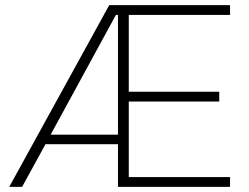

<svg xmlns="http://www.w3.org/2000/svg" viewBox="-20 -727 969 747"><path d="M16 0 405 -707H875V-669H481V-370H833V-332H481V-38H875V0H439V-166H157L66 0ZM177 -203H439V-669H431Z"/></svg>

Font: Onest Thin
Style: Regular
Weight: 250
Designer: Dmitri Voloshin, Andrey Kudryavtsev
Foundry: Dmitri Voloshin, Andrey Kudryavtsev
Version: Version 1.000;gftools[0.9.33]